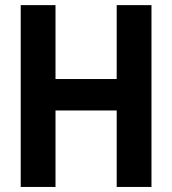

<svg xmlns="http://www.w3.org/2000/svg" viewBox="-20 -740 681 760"><path d="M62 0V-719.7H199.7V-427.2H441.9V-719.7H579.6V0H441.9V-302.7H199.7V0Z"/></svg>

Font: Reddit Sans Condensed
Style: Bold
Weight: 700
Designer: Stephen Hutchings
Foundry: Reddit
Version: Version 1.014